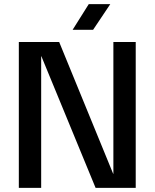

<svg xmlns="http://www.w3.org/2000/svg" viewBox="-20 -908 747 928"><path d="M71 0V-705H266L527 -68H528V-705H636V0H442L180 -636H179V0ZM409 -888H513L430 -764H331Z"/></svg>

Font: TikTok Sans 24pt Medium
Style: Regular
Weight: 500
Version: Version 4.000